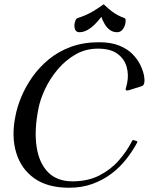

<svg xmlns="http://www.w3.org/2000/svg" viewBox="-20 -869 697 900"><path d="M620 -208Q623 -207 623.5 -205Q624 -203 622 -199Q601 -160 571.5 -122.5Q542 -85 502.5 -55Q463 -25 413.5 -7Q364 11 304 11Q203 11 141 -33Q79 -77 56 -153Q33 -229 52 -323Q60 -367 80 -415Q100 -463 132 -508.5Q164 -554 209 -591Q254 -628 312.5 -649.5Q371 -671 444 -671Q500 -671 538.5 -655.5Q577 -640 601 -615.5Q625 -591 638 -564Q651 -537 655 -514.5Q659 -492 656 -480Q654 -468 644 -465L587 -447Q574 -443 571 -446Q568 -449 569 -453Q570 -456 572 -463Q574 -470 576 -480Q584 -519 573.5 -556Q563 -593 530.5 -617Q498 -641 439 -641Q381 -641 333.5 -613.5Q286 -586 250 -543Q214 -500 191 -451Q168 -402 160 -359Q140 -258 151.5 -181.5Q163 -105 205 -62Q247 -19 320 -19Q391 -19 444.5 -46Q498 -73 536 -116Q574 -159 598 -206Q600 -211 602.5 -212Q605 -213 607 -212ZM455 -790Q442 -773 426 -756.5Q410 -740 391 -729Q372 -718 352 -718Q337 -718 332 -731Q327 -744 330 -761Q332 -769 334.5 -775Q337 -781 343 -784Q365 -791 382 -798.5Q399 -806 418.5 -817.5Q438 -829 466 -849Q487 -829 502 -817.5Q517 -806 531 -798.5Q545 -791 564 -784Q569 -781 569 -775Q569 -769 568 -761Q565 -744 555 -731Q545 -718 529 -718Q509 -718 494.5 -729Q480 -740 470.5 -756.5Q461 -773 455 -790Z"/></svg>

Font: Young Serif Light
Style: Italic
Weight: 300
Italic angle: -10.979°
Designer: Bastien Sozeau
Foundry: NBR — Bastien Sozeau
Version: Version 5.001